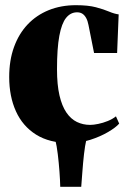

<svg xmlns="http://www.w3.org/2000/svg" viewBox="-20 -541 495 741"><path d="M212.5 180Q212 155 209.5 121Q207 87 203 54Q199 21 193.5 -0.5H313Q308 21 304.2 54Q300.5 87 298 121Q295.5 155 293.5 180ZM249 11Q171 11 119.2 -21.5Q67.5 -54 41.5 -111.5Q15.5 -169 15.5 -244Q15.5 -308 34 -359.2Q52.5 -410.5 86.5 -446.5Q120.5 -482.5 168 -501.8Q215.5 -521 273 -521Q320 -521 350.2 -513Q380.5 -505 401 -496.2Q421.5 -487.5 438 -485.5L432 -336.5H343L321.5 -444.5Q318.5 -460.5 312.5 -471.5Q306.5 -482.5 298 -488Q289.5 -493.5 277.5 -493.5Q252.5 -493.5 235.2 -472.2Q218 -451 209 -402.8Q200 -354.5 200 -273.5Q200 -214 209.5 -173Q219 -132 236.2 -106.8Q253.5 -81.5 277 -70.2Q300.5 -59 328 -59Q341 -59 359.2 -62.8Q377.5 -66.5 396 -74Q414.5 -81.5 427.5 -92L440 -64Q427 -49 397.2 -31.5Q367.5 -14 328.8 -1.5Q290 11 249 11Z"/></svg>

Font: Merriweather 144pt Black
Style: Regular
Weight: 900
Version: Version 2.100